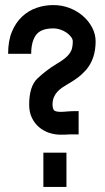

<svg xmlns="http://www.w3.org/2000/svg" viewBox="-20 -739 415 757"><path d="M290 -209H252Q243 -208 235 -208Q227 -208 219 -208Q195 -208 173 -215.5Q151 -223 133.5 -238Q116 -253 105.5 -275Q95 -297 95 -326Q95 -398 127 -429Q144 -445 162 -459Q180 -473 200 -485L203 -487Q222 -498 234 -507.5Q246 -517 253.5 -527Q261 -537 264 -548.5Q267 -560 267 -576Q267 -584 260.5 -593Q254 -602 243.5 -609.5Q233 -617 219 -622Q205 -627 190 -627Q141 -627 122 -601Q103 -575 103 -527H12Q12 -578 27 -614Q42 -650 67 -673.5Q92 -697 124 -708Q156 -719 190 -719Q224 -719 254 -707.5Q284 -696 307 -676Q330 -656 343.5 -630Q357 -604 357 -576Q357 -508 320 -464Q303 -445 286 -432.5Q269 -420 250 -409L248 -408Q236 -401 225 -393.5Q214 -386 205.5 -376.5Q197 -367 192 -354.5Q187 -342 187 -326Q187 -315 191.5 -306.5Q196 -298 219 -298Q231 -298 244.5 -299.5Q258 -301 290 -301ZM242 -137V-2H151V-137Z"/></svg>

Font: Fundamental  Brigade
Style: Regular
Weight: 400
Designer: Peter Wiegel, original typeface by Arno Drescher 1935
Foundry: Peter Wiegel
Version: Version 0.000 2012 initial release